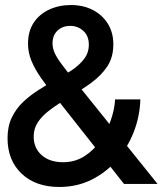

<svg xmlns="http://www.w3.org/2000/svg" viewBox="-20 -732 656 764"><path d="M216 12Q122 12 66 -41Q10 -94 10 -182Q10 -229 26.8 -264Q43.5 -299 71.2 -325.5Q99 -352 132.2 -373.2Q165.5 -394.5 198.5 -412.5Q234 -431.5 264.8 -452Q295.5 -472.5 314.5 -497.2Q333.5 -522 333.5 -554Q333.5 -589.5 311.5 -609.2Q289.5 -629 260 -629Q228.5 -629 208.8 -610.2Q189 -591.5 189 -559.5Q189 -541 197 -522.5Q205 -504 224.8 -477.2Q244.5 -450.5 280 -407L607 0H473.5L198.5 -348.5Q166.5 -388.5 142.5 -423Q118.5 -457.5 105 -490.2Q91.5 -523 91.5 -558.5Q91.5 -607.5 114.2 -641.8Q137 -676 176 -694Q215 -712 262.5 -712Q311 -712 349 -692.5Q387 -673 409 -637.8Q431 -602.5 431 -555.5Q431 -504 406.8 -467.5Q382.5 -431 342.5 -402Q302.5 -373 256 -345.5Q210.5 -318.5 179 -294.8Q147.5 -271 130.8 -245.8Q114 -220.5 114 -189Q114 -142.5 146 -114.5Q178 -86.5 231 -86.5Q279 -86.5 316.5 -110.8Q354 -135 380.2 -173Q406.5 -211 421.2 -254.5Q436 -298 438 -336.5H538.5Q536.5 -269 512.2 -206.8Q488 -144.5 445 -95Q402 -45.5 344 -16.8Q286 12 216 12Z"/></svg>

Font: Overpass Mono SemiBold
Style: Regular
Weight: 600
Monospace: yes
Designer: Delve Withrington, Dave Bailey
Foundry: Delve Fonts LLC
Version: Version 4.000